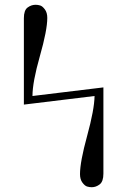

<svg xmlns="http://www.w3.org/2000/svg" viewBox="-20 -638 534 804"><path d="M80 -200V-562Q80 -595 95.5 -606.5Q111 -618 129 -618Q139 -618 148.5 -615Q158 -612 168 -598.5Q178 -585 178 -563Q178 -512 147 -403Q116 -294 116 -236L413 -272V89Q413 122 397.5 134Q382 146 364 146Q354 146 344.5 143Q335 140 325 126.5Q315 113 315 91Q315 40 345 -69.5Q375 -179 376 -236Z"/></svg>

Font: CMU Serif
Style: Bold
Weight: 700
Version: Version 0.7.0